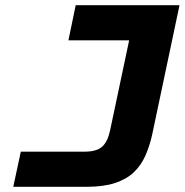

<svg xmlns="http://www.w3.org/2000/svg" viewBox="-20 -718 710 738"><path d="M31 0 60 -135H304Q352 -135 373 -154.5Q394 -174 403 -216L505 -698H670L565 -201Q555 -156 538.5 -119Q522 -82 494 -55.5Q466 -29 422 -14.5Q378 0 313 0ZM271 -698H656L628 -563H243Z"/></svg>

Font: Azeret Mono Thin
Style: Bold Italic
Weight: 700
Italic angle: -12°
Version: Version 1.002